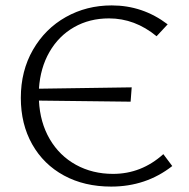

<svg xmlns="http://www.w3.org/2000/svg" viewBox="-20 -684 698 710"><path d="M617 -70Q520 6 391 6Q292 6 216.5 -35Q141 -76 99 -150.5Q57 -225 57 -322Q57 -422 102 -500Q147 -578 223.5 -621Q300 -664 393 -664Q508 -664 600 -594L559 -550Q479 -616 383 -616Q311 -616 254 -583.5Q197 -551 163 -492Q129 -433 124 -356L467 -361L463 -308L124 -312Q128 -231 164 -169.5Q200 -108 261 -74.5Q322 -41 398 -41Q503 -41 584 -114Z"/></svg>

Font: Ysabeau SC Semilight
Style: Regular
Weight: 300
Designer: Christian Thalmann (Catharsis Fonts)
Version: Version 0.003